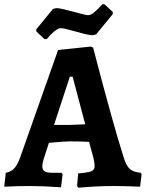

<svg xmlns="http://www.w3.org/2000/svg" viewBox="-30 -871 683 899"><path d="M331 0 336 -59Q370 -62 385.5 -65.5Q401 -69 407 -75.5Q413 -82 413 -95Q413 -107 408 -130L387 -207Q335 -209 295 -209Q277 -209 220 -204L199 -202L174 -125Q168 -103 168 -94Q168 -76 178.5 -69Q189 -62 215 -62H258L263 -55L256 6Q171 0 110 0Q59 0 -10 3L-3 -62Q20 -66 35 -81Q50 -96 63 -130L242 -637L395 -653L406 -648Q498 -294 550 -131Q561 -95 578 -80Q595 -65 629 -62L633 -55L626 3Q545 0 504 0Q423 0 336 8ZM295 -286Q306 -286 369 -289L310 -512H297L223 -286ZM140 -724V-734L218 -829L234 -833Q246 -833 268.5 -827.5Q291 -822 314 -816Q319 -815 345.5 -807.5Q372 -800 384 -800Q395 -800 413 -815Q431 -830 449 -851H459L498 -815V-805L420 -710L403 -706Q384 -706 322 -724Q270 -739 254 -739Q242 -739 224 -724Q206 -709 189 -688H178Z"/></svg>

Font: Alegreya
Style: Bold
Weight: 700
Designer: Juan Pablo del Peral
Foundry: Huerta Tipografica
Version: Version 2.008; ttfautohint (v1.8)